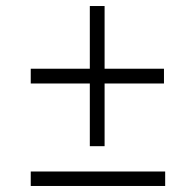

<svg xmlns="http://www.w3.org/2000/svg" viewBox="-20 -616 640 637"><path d="M327 -131V-339H524V-388H327V-596H278V-388H82V-339H278V-131ZM528 1V-47H82V1Z"/></svg>

Font: Noto Sans Mono UI Light
Style: Regular
Weight: 300
Designer: Monotype Design team
Foundry: Monotype Imaging Inc.
Version: 1.000